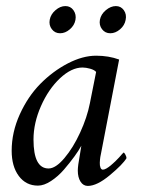

<svg xmlns="http://www.w3.org/2000/svg" viewBox="-20 -609 478 635"><path d="M297.9 -424.8Q339.4 -424.8 374 -412.1L314.5 -103.5Q313 -98.1 311.8 -89.8Q310.5 -81.5 310.1 -71.5Q309.6 -61.5 312.3 -54.7Q314.9 -47.9 320.3 -47.9Q325.2 -47.9 332.3 -52Q339.4 -56.2 346.4 -62Q353.5 -67.9 361.1 -75.2Q368.7 -82.5 374 -88.4Q378.9 -94.7 383.8 -99.6L388.7 -104.5Q391.1 -104.5 394.8 -97.4Q398.4 -90.3 398.4 -85.9Q386.2 -65.4 343.5 -29.8Q300.8 5.9 270.5 5.9Q255.4 5.9 246.3 -8.3Q237.3 -22.5 237.3 -44.9Q237.3 -60.5 244.1 -96.7Q248 -120.1 249 -127Q240.2 -110.8 225.8 -91.1Q211.4 -71.3 191.7 -48.3Q171.9 -25.4 148.7 -10.3Q125.5 4.9 105.5 4.9Q65.9 4.9 42.2 -26.9Q18.6 -58.6 18.6 -110.4Q18.6 -171.4 45.4 -230.7Q72.3 -290 113.5 -331.8Q154.8 -373.5 204.1 -399.2Q253.4 -424.8 297.9 -424.8ZM252.9 -385.7Q216.3 -385.7 178.2 -349.9Q140.1 -314 115.5 -258.1Q90.8 -202.1 90.8 -147.5Q90.8 -51.8 140.6 -51.8Q164.1 -51.8 193.1 -86.2Q222.2 -120.6 245.1 -170.7Q268.1 -220.7 277.3 -267.6L297.9 -371.1Q292 -377.9 278.1 -381.8Q264.2 -385.7 252.9 -385.7ZM363.3 -588.9Q379.9 -588.9 389.6 -575.2Q399.4 -561.5 395.5 -543Q392.1 -524.9 377 -512Q361.8 -499 344.7 -499Q327.6 -499 317.4 -512.5Q307.1 -525.9 310.5 -543.9Q314 -562 330.1 -575.4Q346.2 -588.9 363.3 -588.9ZM163.6 -575.4Q179.2 -588.9 196.3 -588.9Q213.4 -588.9 223.1 -575Q232.9 -561 229.5 -543Q226.1 -524.9 210.9 -512Q195.8 -499 178.7 -499Q161.6 -499 151.4 -512.5Q141.1 -525.9 144.5 -543.9Q147.9 -562 163.6 -575.4Z"/></svg>

Font: Amiri
Style: Slanted
Weight: 400
Italic angle: 9°
Designer: Khaled Hosny
Version: Version 000.107